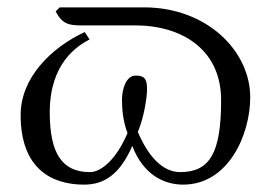

<svg xmlns="http://www.w3.org/2000/svg" viewBox="-20 -489 732 521"><path d="M580 -217C580 -75 550 -22 469 -22C422 -22 383 -63 354 -131C370 -168 379 -223 379 -247C379 -271 375 -284 348 -284C323 -284 311 -249 311 -218C311 -198 313 -161 326 -128C296 -57 255 -22 224 -22C149 -22 115 -72 115 -184C115 -319 191 -365 223 -382L210 -402C119 -360 36 -278 36 -177C36 -33 118 12 208 12C265 12 306 -18 339 -93C369 -14 426 12 477 12C600 12 659 -124 659 -225C659 -351 541 -469 371 -469H142L131 -458C149 -424 166 -420 203 -420H350C462 -420 580 -363 580 -217Z"/></svg>

Font: Libertinus Math
Style: Regular
Weight: 400
Designer: Philipp H. Poll, Khaled Hosny
Foundry: Caleb Maclennan
Version: Version 7.050;RELEASE